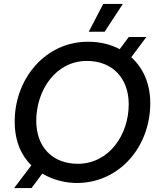

<svg xmlns="http://www.w3.org/2000/svg" viewBox="-20 -924 811 980"><path d="M372 10C588 10 747 -173 747 -398C747 -496 711 -577 650 -632L727 -735H637L591 -673C544 -698 490 -711 429 -711C212 -711 55 -523 55 -304C55 -201 90 -129 140 -80L52 36H141L196 -38C254 -3 320 10 372 10ZM377 -88C247 -88 165 -175 165 -307C165 -465 266 -613 423 -613C556 -613 637 -523 637 -392C637 -234 535 -88 377 -88ZM607 -904H507L433 -762H514Z"/></svg>

Font: Fixel Display Medium
Style: Italic
Weight: 500
Italic angle: -10°
Designer: AlfaBravo + MacPaw
Foundry: Kyrylo Tkachov, Marchela Mozhyna, Serhii Makarenko, Maria Weinstein, Zakhar Kryvoshyya
Version: Version 1.210;Glyphs 3.2 (3217)